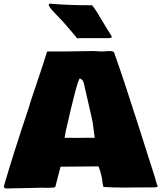

<svg xmlns="http://www.w3.org/2000/svg" viewBox="-39 -1019 887 1056"><path d="M828.6 5.4Q828.1 11.7 801.8 11.7H756.8L726.6 12.2H696.8L649.4 12.7Q578.6 12.7 531.7 9.3Q530.3 8.8 528.3 3.4L525.9 -6.8Q521.5 -57.1 502.9 -104L293.9 -102.1Q292 -93.8 281.2 -52.7Q270.5 -11.7 265.1 9.3Q260.3 14.2 218.8 14.2L206.5 13.7H178.2L51.3 16.6H36.6L22.9 17.1H-11.2Q-14.6 13.7 -18.6 8.3Q30.3 -160.6 113.8 -410.6L125 -445.3H124.5L137.7 -485.8Q144 -505.4 174.1 -594.2Q204.1 -683.1 211.7 -709Q219.2 -734.9 220.7 -735.8H301.8L475.1 -738.3L522 -735.8L560.5 -738.3Q589.8 -738.3 589.8 -726.6Q638.7 -590.3 720.2 -334.5Q801.8 -78.6 812 -46.9L818.8 -22.5Q822.3 -9.3 828.6 5.4ZM345.2 -261.2 365.2 -260.7 481.9 -261.2Q474.6 -319.3 470.7 -346.7L452.1 -430.2Q422.9 -559.6 421.9 -562Q420.9 -564.5 420.2 -566.7Q419.4 -568.8 418.9 -569.6Q418.5 -570.3 417.7 -572.3Q417 -574.2 416.3 -575Q415.5 -575.7 414.6 -577.1Q411.1 -583 400.4 -587.4Q387.2 -584.5 321.8 -293.5L316.4 -261.2ZM390.6 -809.1 386.2 -807.1Q385.3 -808.1 368.7 -828.6V-828.1L353.5 -846.7Q310.1 -898.9 269.5 -939.7Q229 -980.5 229 -992.7Q229 -995.1 233.4 -999Q333.5 -990.2 448.2 -990.2H462.9L465.8 -990.7Q476.6 -982.9 516.4 -915.8Q556.2 -848.6 565.9 -834.7Q575.7 -820.8 575.7 -814.9Q575.7 -809.1 545.9 -809.1Z"/></svg>

Font: Bowlby One
Style: Regular
Weight: 400
Designer: vernon adams
Foundry: vernon adams
Version: Version 1.001